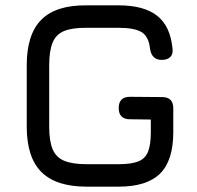

<svg xmlns="http://www.w3.org/2000/svg" viewBox="-20 -698 738 718"><path d="M304 0Q189.5 0 134.8 -54.8Q80 -109.5 80 -224V-454Q80 -569.5 134.5 -624.2Q189 -679 303 -678H424Q518 -678 567.5 -639.2Q617 -600.5 625 -517Q628 -496 617 -485Q606 -474 585 -474Q547 -474 541 -516Q536 -562 509.2 -578Q482.5 -594 424 -594H303Q250 -594.5 219.8 -582Q189.5 -569.5 176.8 -538.8Q164 -508 164 -454V-224Q164 -170.5 176.8 -140Q189.5 -109.5 220 -96.8Q250.5 -84 304 -84H424Q470.5 -84 496.8 -94.2Q523 -104.5 533.5 -130.5Q544 -156.5 544 -204V-251L466 -252Q424 -252 424 -294Q424 -336 466 -336L586 -335Q628 -335 628 -293V-204Q628 -97.5 578.5 -48.8Q529 0 424 0Z"/></svg>

Font: Jura Light
Style: Bold
Weight: 700
Version: Version 5.104